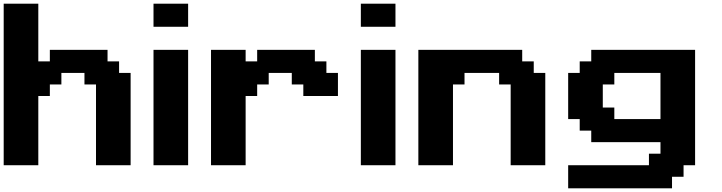

<svg xmlns="http://www.w3.org/2000/svg" viewBox="-20 -895 3909 1040"><path d="M500 0H687.5V-500H625V-562.5H562.5V-625H250V-562.5H187.5V-875H0V0H187.5V-375H250V-437.5H312.5V-500H437.5V-437.5H500Z M811.5 0H999V-625H811.5ZM811.5 -750H999V-875H811.5Z M1123 0H1310.5V-375H1373V-437.5H1435.5V-500H1560.5V-437.5H1623V-375H1810.5V-500H1748V-562.5H1685.5V-625H1373V-562.5H1310.5V-625H1123Z M1934.6 0H2122.1V-625H1934.6ZM1934.6 -750H2122.1V-875H1934.6Z M2746.1 0H2933.6V-500H2871.1V-562.5H2808.6V-625H2246.1V0H2433.6V-437.5H2496.1V-500H2683.6V-437.5H2746.1Z M3057.6 125H3620.1V62.5H3682.6V0H3745.1V-625H3182.6V-562.5H3120.1V-500H3057.6V-250H3120.1V-187.5H3182.6V-125H3557.6V-62.5H3495.1V0H3057.6ZM3557.6 -250H3307.6V-312.5H3245.1V-437.5H3307.6V-500H3557.6Z"/></svg>

Font: Faithful 32x
Style: Semibold
Weight: 400
Foundry: Faithful Resource Pack
Version: Version 1.0; January 27, 2023